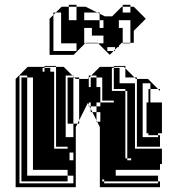

<svg xmlns="http://www.w3.org/2000/svg" viewBox="-20 -778 714 798"><path d="M157 -496V-480H165V-496ZM213 -408V-456H205V-408ZM93 -432H69V-456H93ZM381 -432H357V-456H381ZM285 -432H261V-456H285ZM549 -360V-408H541V-360ZM405 -408H397V-360H405ZM213 -360V-408H205V-360ZM605 -400H597V-408H605ZM213 -312V-360H205V-312ZM213 -264V-312H205V-264ZM213 -216V-264H205V-216ZM213 -216H205V-168H213ZM261 -168H205V-160H261ZM261 -24H69V-48H261ZM637 -16V-24H413V-32H405V-24H413V-16ZM605 -368H597V-400H605ZM285 -368H261V-400H285ZM93 -368H69V-400H93ZM541 -336V-360H509V-336ZM381 -336H397V-352H453V-360H397V-352H381V-336H357V-352H349V-342L352 -336H357V-326L364 -312H381V-278L384 -272H397V-312H381ZM285 -272V-304H261V-272ZM93 -272H69V-304H93ZM541 -240V-264H509V-240ZM549 -216V-264H509V-312H541V-264H549V-312H509V-336H541V-312H549V-360H509V-400H501V-408H453V-432H541V-408H549V-450H545L539 -456H477V-432H453V-464H477V-456H501V-494L495 -500H453V-504H501V-494L539 -456H549V-450H595L637 -408H645V-400L637 -408H605V-432H573V-208H637V-216H597V-224H589V-352H597V-368H605V-352H653V-224H637V-216H645V-168H509V-216H541V-168H549V-216H509V-240H541V-216ZM93 -176H69V-208H93ZM285 -208V-264H261V-272H285V-264H302L295 -250V0H45V-450L95 -500H165V-496H189V-480H205V-456H213V-500H165V-504H213V-500H245L281 -464H285V-460L289 -456H309V-450H345L349 -454V-464H359L349 -454V-416H357V-432H381V-416H397V-408H405V-456H381V-464H359L395 -500H453V-496H477V-464H453V-496H445V-400H501V-120H509V-112H525V-120H509V-168H541V-160H653V-96H645V-72H461V-48H637V-24H645V0H395V-250L384 -272H381V-278L364 -312H357V-326L352 -336H349V-342L345 -350L309 -278V-264H302L309 -278V-312H285V-304H261V-336H285V-312H309V-360H285V-336H261V-368H285V-360H309V-408H285V-400H261V-432H285V-408H309V-450H295L289 -456H285V-460L281 -464H253V-208ZM285 -112V-144H269V-112ZM93 -80H69V-112H93ZM93 -80V-72H117V-120H93V-112H69V-144H93V-120H117V-168H93V-144H69V-176H93V-168H117V-216H93V-208H69V-240H93V-216H117V-264H93V-240H69V-272H93V-264H117V-312H93V-304H69V-336H93V-312H117V-360H93V-336H69V-368H93V-360H117V-408H93V-400H69V-432H93V-408H117V-456H93V-464H61V-16H285V-48H261V-72H93V-48H69V-80ZM330 -726V-694H394V-721L384 -726ZM394 -694V-662H410V-694ZM298 -566V-598H234V-726H212L236 -750H266V-694H298V-750H266V-758H298V-750H336L384 -726H394V-721L416 -710H446L486 -750H490V-726H522V-750H490V-758H522V-750H536L586 -700L536 -650V-600H522V-598H490V-600H522V-694H474V-662H490V-600H486L474 -588V-582H468L458 -572V-566H452L458 -572V-582H426V-566H452L436 -550L388 -598H334L336 -600H386L388 -598H410V-630H362V-662H330V-598H334L286 -550H186V-700L202 -716V-726H212L202 -716V-566Z"/></svg>

Font: Rubik Broken Fax
Style: Regular
Weight: 400
Designer: Hubert and Fischer, NaN
Foundry: Hubert and Fischer, NaN
Version: Version 2.201